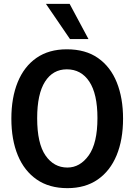

<svg xmlns="http://www.w3.org/2000/svg" viewBox="-20 -965 698 997"><path d="M330 12Q235.5 12 170.8 -32.8Q106 -77.5 72.5 -158.5Q39 -239.5 39 -349Q39 -457.5 72 -538.5Q105 -619.5 169.2 -664.2Q233.5 -709 327 -709Q424.5 -709 489.2 -663.5Q554 -618 586.5 -537Q619 -456 619 -349Q619 -239.5 585.5 -158.5Q552 -77.5 487.5 -32.8Q423 12 330 12ZM330 -95Q395.5 -95 440.8 -158.2Q486 -221.5 486 -352Q486 -477.5 443.8 -541.2Q401.5 -605 327 -605Q254.5 -605 213.8 -541Q173 -477 173 -351Q173 -220.5 216.2 -157.8Q259.5 -95 330 -95ZM343.5 -762 218.5 -945H341.5L439.5 -762Z"/></svg>

Font: Alatsi
Style: Regular
Weight: 400
Designer: Spyros Zevelakis, Eben Sorkin
Foundry: www.sorkintype.com
Version: Version 1.008; ttfautohint (v1.8.4.7-5d5b)